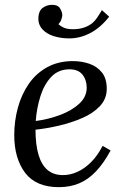

<svg xmlns="http://www.w3.org/2000/svg" viewBox="-20 -764 517 795"><path d="M282 -511Q318 -511 350 -500Q382 -489 402 -464Q422 -439 422 -396Q422 -355 394 -325Q366 -295 321 -275.5Q276 -256 225 -244Q174 -232 127 -227Q127 -165 139.5 -123Q152 -81 177 -60Q202 -39 241 -39Q270 -39 299.5 -52Q329 -65 356 -91.5Q383 -118 405 -160L438 -141Q410 -89 378 -55Q346 -21 308 -5Q270 11 224 11Q129 11 84 -48.5Q39 -108 39 -205Q39 -263 54 -318Q69 -373 99 -416.5Q129 -460 175 -485.5Q221 -511 282 -511ZM268 -477Q222 -477 192.5 -446Q163 -415 147.5 -366Q132 -317 128 -263Q181 -270 229 -288Q277 -306 308 -334.5Q339 -363 339 -401Q339 -433 321.5 -455Q304 -477 268 -477ZM267 -605Q232 -605 202 -614.5Q172 -624 154.5 -644Q137 -664 139 -693Q141 -720 157 -731.5Q173 -743 192 -744Q219 -745 228.5 -729.5Q238 -714 238 -700Q237 -692 233.5 -682Q230 -672 222 -664Q233 -654 246.5 -648.5Q260 -643 282 -643Q330 -643 362 -668Q373 -677 383 -692Q393 -707 402 -722L432 -695Q396 -649 353.5 -627Q311 -605 267 -605Z"/></svg>

Font: Lora
Style: Italic
Weight: 400
Italic angle: -3°
Designer: Olga Karpushina, Alexei Vanyashin (Cyrillic)
Foundry: Cyreal
Version: Version 3.008